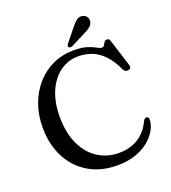

<svg xmlns="http://www.w3.org/2000/svg" viewBox="-160 -1009 1017 1145"><g transform="rotate(-20 348.5 -437.0)"><path d="M661.5 -175.5Q661.5 -142.5 643 -108.5Q624.5 -74.5 589.5 -45.8Q554.5 -17 504 0.5Q453.5 18 389.5 18Q283 18 205.8 -28.8Q128.5 -75.5 86.8 -157.5Q45 -239.5 45 -345.5Q45 -426 69.8 -493.5Q94.5 -561 139.2 -611.2Q184 -661.5 244.2 -689Q304.5 -716.5 376 -716.5Q428 -716.5 460.5 -705.8Q493 -695 511.5 -684.2Q530 -673.5 539.5 -673.5Q551.5 -673.5 556.5 -682.5Q561.5 -691.5 566.8 -700.5Q572 -709.5 584 -709.5Q591.5 -709.5 596.5 -705Q601.5 -700.5 604.5 -689.5L658 -520Q661.5 -509.5 656.8 -502Q652 -494.5 641.5 -493Q632 -491.5 624.5 -495.5Q617 -499.5 612.5 -509Q585 -568.5 551.2 -604.5Q517.5 -640.5 477 -657Q436.5 -673.5 387.5 -673.5Q339 -673.5 298 -652Q257 -630.5 226.5 -590.8Q196 -551 179.2 -495.8Q162.5 -440.5 162.5 -372Q162.5 -269.5 196.5 -197Q230.5 -124.5 289.2 -86.5Q348 -48.5 422 -48.5Q495.5 -48.5 547.5 -82.2Q599.5 -116 626.5 -176Q631.5 -185.5 637 -189Q642.5 -192.5 649.5 -191.5Q655.5 -190.5 658.5 -186.8Q661.5 -183 661.5 -175.5ZM424 -846.5Q442 -870 458.8 -882.5Q475.5 -895 496.5 -890.5Q515 -886 523.2 -871.5Q531.5 -857 527.5 -842Q523.5 -824 509.2 -812.5Q495 -801 472.5 -790.5L376 -741.5Q370.5 -739.5 364.2 -739.8Q358 -740 354.5 -744Q350 -749 352 -754.2Q354 -759.5 357.5 -764.5Z"/></g></svg>

Font: Fraunces 10pt
Style: Regular
Weight: 400
Version: Version 1.000;[b76b70a41]